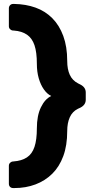

<svg xmlns="http://www.w3.org/2000/svg" viewBox="-20 -796 465 974"><path d="M52 -776Q111 -775 160 -757.5Q209 -740 245 -704Q281 -668 301 -613.5Q321 -559 321 -487Q321 -445 334 -416.5Q347 -388 376 -373L388 -367Q415 -353 415 -327V-290Q415 -264 388 -250L375 -244Q347 -230 334 -201Q321 -172 321 -131Q321 -58 301 -4Q281 50 245 85.5Q209 121 160 139.5Q111 158 53 158H47Q37 158 31 152Q25 146 25 136V45Q25 36 31 30Q37 24 45 23H48Q90 20 116.5 2.5Q143 -15 155 -51Q167 -87 167 -145Q167 -209 187.5 -251.5Q208 -294 240 -309Q219 -319 202.5 -342.5Q186 -366 176.5 -399Q167 -432 167 -472Q167 -531 155 -566.5Q143 -602 117 -620Q91 -638 50 -641H45Q37 -642 31 -648Q25 -654 25 -663V-754Q25 -763 31 -769.5Q37 -776 47 -776Z"/></svg>

Font: DVN-Rubik
Style: Bold
Weight: 700
Designer: Hubert and Fischer
Foundry: Hubert & Fischer
Version: Version 2.102